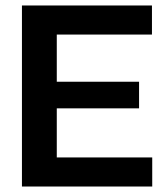

<svg xmlns="http://www.w3.org/2000/svg" viewBox="-20 -680 607 700"><path d="M60 0V-660H187V0ZM144 0V-106H535V0ZM144 -285V-382H487V-285ZM144 -554V-660H534V-554Z"/></svg>

Font: Bricolage Grotesque 60pt SemiBold
Style: Regular
Weight: 600
Version: Version 1.001;gftools[0.9.33.dev8+g029e19f]